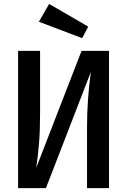

<svg xmlns="http://www.w3.org/2000/svg" viewBox="-20 -970 655 990"><path d="M73.3 0V-707.7H186.7V-394.9Q186.7 -302.6 181.8 -238.2Q176.9 -173.8 166.7 -104.6L400.5 -707.7H542.1V0H428.7V-311.8Q428.7 -456.4 448.7 -599.5L216.9 0ZM180.5 -857.9 233.3 -949.7 434.9 -832.8 403.6 -773.3Z"/></svg>

Font: Fira Code Fixed Medium
Style: Regular
Weight: 500
Monospace: yes
Designer: Carrois Corporate, Edenspiekermann AG, Nikita Prokopov
Foundry: Carrois Corporate, Edenspiekermann AG, Nikita Prokopov
Version: Version 5.002